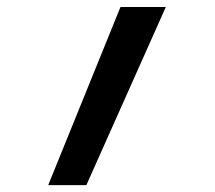

<svg xmlns="http://www.w3.org/2000/svg" viewBox="-20 -538 626 558"><path d="M120.1 0 330.1 -517.6H461.9L231 0Z"/></svg>

Font: Cascadia Code SemiBold
Style: Regular
Weight: 600
Monospace: yes
Designer: Aaron Bell
Foundry: Saja Typeworks
Version: Version 2404.023; ttfautohint (v1.8.4)